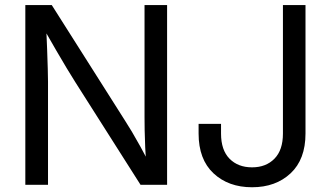

<svg xmlns="http://www.w3.org/2000/svg" viewBox="-20 -748 1338 777"><path d="M82.5 0V-727.5H189.5L486.3 -259.3Q497.6 -242.2 513.7 -215.1Q529.8 -188 548.3 -154.5Q566.9 -121.1 584.5 -84.5L572.8 -78.6Q569.3 -115.2 567.6 -152.3Q565.9 -189.5 565.4 -221.4Q564.9 -253.4 564.9 -273.4V-727.5H656.2V0H548.8L284.2 -416.5Q268.6 -441.4 250.2 -471.7Q231.9 -502 208 -543.2Q184.1 -584.5 151.4 -641.6L166.5 -649.4Q168.9 -594.2 170.7 -548.8Q172.4 -503.4 173.3 -470Q174.3 -436.5 174.3 -417.5V0ZM1000 9.8Q904.3 9.8 844 -46.6Q783.7 -103 783.7 -207.5V-246.6H874.5V-207.5Q874.5 -140.6 908.9 -105.7Q943.4 -70.8 1000 -70.8Q1056.2 -70.8 1090.6 -105.7Q1125 -140.6 1125 -207.5V-727.5H1216.3V-207.5Q1216.3 -103 1156 -46.6Q1095.7 9.8 1000 9.8Z"/></svg>

Font: Inter 20pt
Style: Regular
Weight: 400
Version: Version 4.001;git-66647c0bb